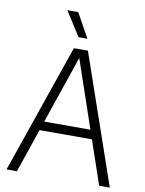

<svg xmlns="http://www.w3.org/2000/svg" viewBox="-101 -1015 819 1084"><g transform="rotate(10 309.0 -472.5)"><path d="M13.5 0 269 -740H349.5L605.5 0H544.5L302 -710H315L73 0ZM135.5 -251 150 -303H468.5L483 -251ZM284 -806 195.5 -945H258L335 -806Z"/></g></svg>

Font: Encode Sans SemiCondensed Light
Style: Regular
Weight: 300
Width: 4
Designer: Multiple Designers
Foundry: Impallari Type
Version: Version 3.002